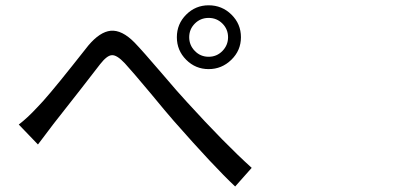

<svg xmlns="http://www.w3.org/2000/svg" viewBox="-20 -716 1540 714"><path d="M854.5 -22.5Q775.4 -96.7 626 -266.6Q598.6 -297.9 540 -369.1Q469.7 -453.1 444.3 -480.5Q414.1 -512.7 395.5 -510.7Q377.9 -509.8 352.5 -477.5Q333 -452.1 278.3 -381.8Q205.1 -288.1 178.7 -254.9Q168 -241.2 145.5 -210.9Q127.9 -187.5 121.1 -178.7L49.8 -252.9Q81.1 -276.4 119.1 -317.4Q154.3 -352.5 249 -471.7Q291 -525.4 308.6 -546.9Q351.6 -597.7 391.6 -601.6Q433.6 -605.5 480.5 -557.6Q509.8 -527.3 579.1 -446.3Q645.5 -368.2 675.8 -335.9Q816.4 -181.6 916 -91.8ZM755.9 -459Q707 -459 672.4 -493.7Q637.7 -528.3 637.7 -577.6Q637.7 -627 672.4 -661.6Q707 -696.3 755.9 -696.3Q805.7 -696.3 840.8 -661.6Q876 -627 876 -577.6Q876 -528.3 840.3 -493.7Q804.7 -459 755.9 -459ZM755.9 -504.9Q786.1 -504.9 807.1 -526.4Q828.1 -547.9 828.1 -577.6Q828.1 -607.4 807.1 -628.4Q786.1 -649.4 755.9 -649.4Q725.6 -649.4 704.6 -628.4Q683.6 -607.4 683.6 -577.6Q683.6 -547.9 704.6 -526.4Q725.6 -504.9 755.9 -504.9Z"/></svg>

Font: Bpmf GenYo Gothic R
Style: R
Weight: 400
Foundry: But Ko
Version: Version 1.320